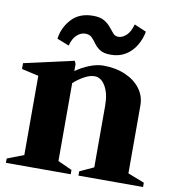

<svg xmlns="http://www.w3.org/2000/svg" viewBox="-82 -808 809 881"><g transform="rotate(10 322.5 -367.0)"><path d="M4 0V-20L81 -50V-419L2 -437V-464L234 -516L240 -502V-469Q269 -490 303.5 -503.5Q338 -517 367 -517Q425 -517 470 -497.5Q515 -478 540.5 -444Q566 -410 566 -366V-50L643 -20V0H342V-20L407 -50V-338Q407 -393 387 -427.5Q367 -462 336 -462Q315 -462 289 -448Q263 -434 240 -413V-50L306 -20V0ZM138 -602Q145 -655 181.5 -694.5Q218 -734 281 -734Q314 -734 333 -723Q352 -712 364 -697Q376 -682 386 -670.5Q396 -659 411 -659Q430 -659 448 -675.5Q466 -692 476 -728L532 -704Q526 -670 508 -639.5Q490 -609 460.5 -590.5Q431 -572 391 -572Q358 -572 340.5 -583.5Q323 -595 312.5 -610Q302 -625 291 -636Q280 -647 260 -647Q241 -647 222.5 -631.5Q204 -616 194 -580Z"/></g></svg>

Font: Wittgenstein Extrabold
Style: Regular
Weight: 800
Designer: Jörg Drees
Foundry: Jörg Drees
Version: Version 1.303; ttfautohint (v1.8.4.7-5d5b)